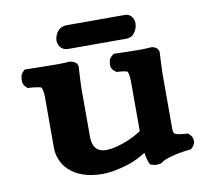

<svg xmlns="http://www.w3.org/2000/svg" viewBox="-74 -719 887 812"><g transform="rotate(-10 370.0 -312.5)"><path d="M420.8 -12.1C445.6 -20.9 468.1 -31.8 492.5 -47.3C496.1 -22.2 502 -7.7 503.3 -4.6L507.4 4.7L517.3 8.4C530.2 13.2 544.4 10.9 551.1 9.3L556.6 7.9L560.9 4.3C575.4 -6.4 621.1 -20.8 679.9 -26.9L688.6 -27.8L694.7 -33.4C711.9 -49 711.9 -74.5 694.7 -90L688.2 -95.9L679 -96.6C623.6 -100.5 626.1 -104.3 626.1 -140.1V-356.9C626.1 -382.5 629.9 -449.8 630.1 -453L630.1 -453.3V-453.9C630.1 -472.9 611.2 -482 597.1 -482H594.6L592.4 -481.6C590.1 -481.2 566.9 -480 554.1 -480C522.6 -480 484.7 -481 447.7 -482L437 -482.3L428.2 -474.7C417.1 -466.2 416.4 -458 415.3 -451.9C413.5 -441.3 410 -424.6 428.2 -410.6L436 -404.6L445.6 -404.1C465.7 -403.1 479.8 -399.2 481.2 -398.2C483.3 -396.4 489.1 -386.7 489.1 -354.5V-154.3C489.1 -138.1 490.8 -142.5 483.3 -137.6C451 -116.6 414.8 -102.4 385 -94.6C364.4 -89.2 347.5 -87 341.2 -87C317.8 -87 277.6 -89.5 277.6 -156.2V-359.5C277.6 -385 282.2 -453.3 282.2 -453.3L282.2 -453.9V-454.5C282.2 -473.1 260.5 -482 244.1 -482H241.2L238.5 -481.5C236.7 -481.3 216.5 -480 201.3 -480C164.9 -480 108.3 -481 65.7 -482L55 -482.3L47.4 -474.7C37.2 -465.5 36.8 -456.5 36 -449.9C34.8 -439.4 32 -423 47.4 -409.1L53.9 -403.2L63 -402.5C83.9 -401.2 105.9 -397.6 110.5 -395.5C113.2 -393.3 119.3 -383.2 119.3 -352.6V-135.9C119.3 -65.2 171.6 10 304.2 10C334.5 10 375.4 3.2 420.8 -12.1ZM550.6 -594C550.6 -604.9 543.9 -636 511.6 -636H263.2C221.2 -636 208.8 -596.7 208.8 -579C208.8 -569.1 214.4 -536 252.8 -536H501.6C539 -536 550.6 -576 550.6 -594Z"/></g></svg>

Font: Linux Libertine Mono O 
Style: Mono Bold
Weight: 400
Designer: Philipp H. Poll
Foundry: Philipp H. Poll
Version: Version 5.1.7